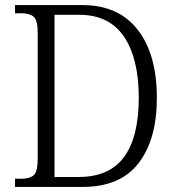

<svg xmlns="http://www.w3.org/2000/svg" viewBox="-20 -734 690 754"><path d="M39 0V-32H62Q96 -32 112 -45.5Q128 -59 128 -111V-606Q128 -656 111.5 -669Q95 -682 61 -682H39V-714H304Q445 -714 520.5 -617.5Q596 -521 596 -350Q596 -186 524 -93Q452 0 305 0ZM289 -39Q410 -39 467.5 -118Q525 -197 525 -350Q525 -504 467 -590Q409 -676 290 -676H194V-39Z"/></svg>

Font: Noto Serif Hebrew SemiCondensed Light
Style: Regular
Weight: 300
Width: 4
Designer: Monotype Design Team
Foundry: Monotype Imaging Inc.
Version: Version 2.004; ttfautohint (v1.8.4.7-5d5b)